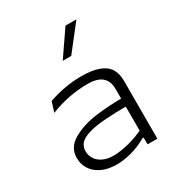

<svg xmlns="http://www.w3.org/2000/svg" viewBox="-188 -926 997 1066"><g transform="rotate(-30 310.0 -393.0)"><path d="M454 0V-355Q454 -392 439 -414.5Q424 -437 397.5 -447Q371 -457 335.5 -457Q272 -457 211.5 -445.2Q151 -433.5 93 -410L113 -474.5Q158.5 -491 213 -501.2Q267.5 -511.5 322 -511.5Q390.5 -511.5 433.8 -496Q477 -480.5 497 -449.5Q517 -418.5 517 -371V0ZM215.5 -220.5Q170 -207 153.2 -186.5Q136.5 -166 136.5 -139Q136.5 -111.5 151 -88.8Q165.5 -66 193.8 -52.8Q222 -39.5 261 -39.5Q300.5 -39.5 355.8 -53Q411 -66.5 464 -92.5L468.5 -43.5H446.5Q394.5 -13.5 343.8 -0.8Q293 12 252.5 12Q195 12 155.2 -7.5Q115.5 -27 95.5 -59Q75.5 -91 75.5 -129.5Q75.5 -199 140.5 -235.2Q205.5 -271.5 290.2 -282.5Q375 -293.5 464 -293.5V-242Q392 -242 324.8 -237.5Q257.5 -233 215.5 -220.5ZM332.5 -637 459 -798.5H389L278 -637Z"/></g></svg>

Font: Monaspace Argon Var
Style: Regular
Weight: 400
Designer: Riley Cran and the Lettermatic Team
Version: Version 1.000 (Monaspace Argon Var)